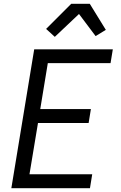

<svg xmlns="http://www.w3.org/2000/svg" viewBox="-20 -996 640 1016"><path d="M40 0 161 -735H577L565 -662H233L193 -419H461L449 -345H181L136 -74H468L456 0ZM270 -801 224 -843 357 -976H455L540 -838L486 -805L398 -922Z"/></svg>

Font: Iosevka Extended
Style: Italic
Weight: 400
Width: 7
Italic angle: -9°
Monospace: yes
Designer: Belleve Invis
Foundry: Belleve Invis
Version: Version 32.5.0; ttfautohint (v1.8.4)